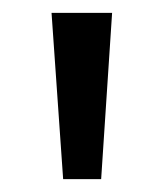

<svg xmlns="http://www.w3.org/2000/svg" viewBox="-20 -734 253 298"><path d="M154 -714H60L78 -456H137Z"/></svg>

Font: Noto Sans Lao UI Cond
Style: Regular
Weight: 400
Width: 3
Designer: Monotype Design Team
Foundry: Monotype Imaging Inc.
Version: Version 2.000